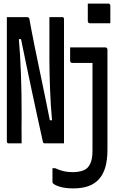

<svg xmlns="http://www.w3.org/2000/svg" viewBox="-20 -795 640 1065"><path d="M100 0Q90 0 76.5 0Q63 0 50 0Q37 0 27 0Q24 0 22 -1.5Q20 -3 19 -5Q18 -7 18 -11Q18 -82 18 -152.5Q18 -223 18 -293.5Q18 -364 18 -435Q18 -506 18 -577Q18 -607 18 -638Q18 -669 18 -700Q27 -700 42 -700Q57 -700 73.5 -700Q90 -700 105 -700Q120 -700 129 -700Q133 -700 135.5 -699Q138 -698 140 -696Q142 -694 143 -690Q148 -661 155.5 -622.5Q163 -584 172 -538.5Q181 -493 192 -442Q203 -391 214 -336Q225 -281 237 -224.5Q249 -168 260 -110L238 -128H283L270 -110Q265 -164 262 -211.5Q259 -259 257.5 -302.5Q256 -346 255 -386Q254 -426 254 -465.5Q254 -505 254 -545Q254 -560 254 -576Q254 -592 254 -607Q254 -622 254 -637.5Q254 -653 254 -668.5Q254 -684 254 -700Q264 -700 277 -700Q290 -700 303 -700Q316 -700 326 -700Q331 -700 333 -697Q335 -694 335 -689Q335 -644 335 -598Q335 -552 335 -506Q335 -460 335 -414Q335 -368 335 -322.5Q335 -277 335 -231Q335 -185 335 -140Q335 -105 335 -70Q335 -35 335 0Q327 0 312.5 0Q298 0 282 0Q266 0 252 0Q238 0 229 0Q225 0 222 -1.5Q219 -3 218 -8Q202 -80 186.5 -151.5Q171 -223 155.5 -295.5Q140 -368 124.5 -443Q109 -518 92 -600L115 -578H74L83 -598Q88 -542 91 -491Q94 -440 96 -388.5Q98 -337 99 -282Q100 -227 100 -161Q99 -126 99.5 -83Q100 -40 100 0ZM565 -532Q568 -532 570.5 -530.5Q573 -529 574.5 -526.5Q576 -524 576 -521Q576 -472 576 -421Q576 -370 576 -316.5Q576 -263 576 -206Q576 -149 576 -88.5Q576 -28 576 35Q576 90 565 130Q554 170 530.5 197Q507 224 471.5 237Q436 250 387 250Q344 250 314.5 241.5Q285 233 274 222Q273 220 272 218.5Q271 217 271 214Q271 194 271 176Q271 158 271 138H286Q312 150 334.5 155Q357 160 386 160Q410 160 431 154Q452 148 465 136Q474 126 480.5 113Q487 100 490 82Q493 64 493 42Q493 -32 493 -96.5Q493 -161 493 -220.5Q493 -280 493 -335.5Q493 -391 493 -446H481Q469 -446 457 -446Q445 -446 432 -446Q419 -446 406 -446Q393 -446 381 -446Q377 -446 374.5 -447.5Q372 -449 370.5 -451.5Q369 -454 369 -457Q369 -476 369 -494.5Q369 -513 369 -532Q389 -532 408.5 -532Q428 -532 449.5 -532Q471 -532 499 -532Q527 -532 565 -532ZM467 -775Q481 -775 495 -775Q509 -775 524 -775Q539 -775 553 -775Q567 -775 581 -775Q586 -775 589 -772Q592 -769 592 -764V-666Q578 -666 564 -666Q550 -666 535 -666Q520 -666 506 -666Q492 -666 478 -666Q475 -666 472.5 -667.5Q470 -669 468.5 -671.5Q467 -674 467 -677Z"/></svg>

Font: RecMonoLinear Nerd Font Mono
Style: Regular
Weight: 400
Monospace: yes
Version: Version 1.085; ttfautohint (v1.8.4.7-5d5b);Nerd Fonts 3.2.1